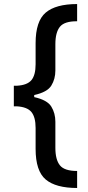

<svg xmlns="http://www.w3.org/2000/svg" viewBox="-20 -792 436 948"><path d="M48.3 -267.1V-368.7H63.5Q114.7 -371.6 135.3 -396.5Q155.8 -421.4 155.8 -474.6V-578.6Q155.8 -687.5 205.6 -729.7Q255.4 -772 360.8 -772V-687Q298.3 -687.5 275.9 -659.9Q253.4 -632.3 253.4 -573.7V-443.8Q253.4 -401.9 233.4 -369.4Q213.4 -336.9 148.9 -322.8V-312.5Q213.4 -298.3 233.4 -265.6Q253.4 -232.9 253.4 -190.9V-62Q253.4 -3.4 275.9 24.4Q298.3 52.2 360.8 52.2V136.2Q255.4 136.2 205.6 94.2Q155.8 52.2 155.8 -57.1V-160.2Q155.8 -213.9 135 -239Q114.3 -264.2 62 -267.1Z"/></svg>

Font: Inter Tight Medium
Style: Regular
Weight: 500
Designer: Rasmus Andersson
Foundry: rsms
Version: Version 3.004; ttfautohint (v1.8.4.7-5d5b)